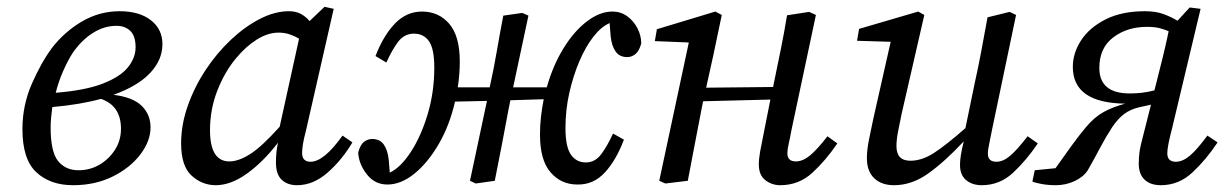

<svg xmlns="http://www.w3.org/2000/svg" viewBox="-20 -532 3609 565"><path d="M193 -375Q178 -351 165 -321Q152 -291 144 -259Q231 -266 282.5 -286Q334 -306 356.5 -334Q379 -362 379 -393Q379 -426 363.5 -441Q348 -456 323 -456Q286 -456 252.5 -434.5Q219 -413 193 -375ZM195 13Q128 13 87 -25Q46 -63 46 -152Q46 -222 73.5 -285Q101 -348 133 -391Q170 -439 221.5 -469Q273 -499 332 -499Q390 -499 424 -472.5Q458 -446 458 -402Q458 -356 422 -317.5Q386 -279 314 -253Q371 -246 397 -220.5Q423 -195 423 -157Q423 -117 393 -77.5Q363 -38 311.5 -12.5Q260 13 195 13ZM129 -157Q129 -85 151 -58Q173 -31 211 -31Q245 -31 273 -47.5Q301 -64 318.5 -91.5Q336 -119 336 -153Q336 -221 277 -241Q215 -224 134 -217Q132 -202 130.5 -187Q129 -172 129 -157Z M598 -149Q598 -57 655 -57Q682 -57 716 -78.5Q750 -100 803 -159L860 -418Q847 -426 832 -431Q817 -436 800 -436Q768 -436 735.5 -415.5Q703 -395 675 -361Q642 -322 620 -266.5Q598 -211 598 -149ZM854 13Q826 13 809 -3Q792 -19 792 -54Q792 -85 798 -112Q754 -55 706.5 -21Q659 13 615 13Q575 13 544 -15Q513 -43 513 -110Q513 -165 532.5 -220.5Q552 -276 585 -326Q618 -376 659.5 -415Q701 -454 745 -476.5Q789 -499 830 -499Q850 -499 864.5 -491.5Q879 -484 891 -470L935 -512L962 -506L880 -146Q874 -124 871.5 -108Q869 -92 869 -82Q869 -56 894 -56Q933 -56 988 -133L1017 -113Q987 -62 944.5 -24.5Q902 13 854 13Z M1679 11Q1631 11 1600 -25Q1569 -61 1569 -136Q1569 -163 1572 -189Q1575 -215 1580 -240L1482 -237L1477 -213Q1467 -160 1457 -107Q1447 -54 1436 0L1380 8L1363 0L1413 -235L1319 -233Q1303 -163 1271 -108Q1239 -53 1199.5 -21Q1160 11 1120 11Q1083 11 1059.5 -19Q1036 -49 1034 -83Q1040 -106 1051 -114.5Q1062 -123 1075 -123Q1098 -123 1109.5 -106.5Q1121 -90 1124 -61L1127 -24Q1159 -39 1189 -85Q1219 -131 1238.5 -196Q1258 -261 1258 -333Q1258 -388 1242.5 -410.5Q1227 -433 1198 -433Q1170 -433 1152 -409.5Q1134 -386 1117 -348L1085 -367Q1108 -427 1142 -462.5Q1176 -498 1222 -498Q1271 -498 1302 -462Q1333 -426 1333 -351Q1333 -313 1327 -275H1421Q1433 -329 1442 -381.5Q1451 -434 1461 -486L1517 -494L1535 -486L1490 -275H1589Q1607 -339 1638 -389.5Q1669 -440 1707 -469Q1745 -498 1782 -498Q1807 -498 1826 -484Q1845 -470 1856 -448.5Q1867 -427 1867 -404Q1861 -382 1850 -373Q1839 -364 1826 -364Q1803 -364 1791.5 -380.5Q1780 -397 1777 -425L1774 -464Q1750 -454 1727 -425Q1704 -396 1685.5 -353Q1667 -310 1655.5 -259.5Q1644 -209 1644 -155Q1644 -100 1660 -77Q1676 -54 1704 -54Q1731 -54 1749 -78Q1767 -102 1784 -139L1816 -121Q1793 -60 1759.5 -24Q1726 12 1679 11Z M1938 8 1920 0 2007 -407 1907 -411 1913 -446 2085 -498 2104 -488 2079 -369 2058 -274 2255 -276 2258 -291Q2268 -339 2278 -388.5Q2288 -438 2296 -487L2361 -497L2381 -488L2309 -149Q2305 -127 2301 -109.5Q2297 -92 2297 -81Q2297 -57 2322 -57Q2342 -57 2363 -74Q2384 -91 2415 -131L2444 -110Q2411 -61 2371 -24Q2331 13 2276 13Q2251 13 2232 -2Q2213 -17 2213 -48Q2213 -65 2217 -87Q2221 -109 2227 -138L2247 -239L2049 -234L2046 -219Q2035 -164 2025 -110Q2015 -56 2004 0Z M2611 13Q2574 13 2552.5 -7.5Q2531 -28 2531 -67Q2531 -91 2537.5 -123Q2544 -155 2550 -183L2601 -409L2502 -412L2508 -447L2682 -498L2700 -488L2633 -196Q2627 -168 2622.5 -144Q2618 -120 2618 -102Q2618 -59 2659 -59Q2693 -59 2728.5 -82Q2764 -105 2821 -155L2848 -286Q2859 -335 2868 -383.5Q2877 -432 2886 -481L2951 -497L2970 -488L2899 -149Q2895 -127 2891 -109Q2887 -91 2887 -80Q2887 -56 2912 -56Q2932 -56 2952.5 -73.5Q2973 -91 3004 -131L3034 -110Q3001 -61 2961.5 -24Q2922 13 2869 13Q2841 13 2823 -2Q2805 -17 2805 -47Q2805 -72 2816 -116Q2760 -56 2711.5 -21.5Q2663 13 2611 13Z M3215 -332Q3215 -257 3305 -257Q3343 -257 3377 -266L3381 -281Q3391 -321 3401 -361Q3411 -401 3419 -440Q3408 -445 3393 -449Q3378 -453 3355 -453Q3297 -453 3256 -422Q3215 -391 3215 -332ZM3018 2 3025 -31 3086 -37Q3112 -74 3133.5 -103.5Q3155 -133 3175 -157Q3200 -187 3227 -202Q3254 -217 3291 -227Q3137 -229 3137 -335Q3137 -376 3161.5 -413.5Q3186 -451 3233.5 -475Q3281 -499 3349 -499Q3381 -499 3404 -490.5Q3427 -482 3445 -471L3481 -510L3513 -506L3429 -154Q3415 -101 3415 -81Q3415 -56 3440 -56Q3460 -56 3481 -73.5Q3502 -91 3533 -133L3563 -113Q3530 -63 3489.5 -25Q3449 13 3396 13Q3365 13 3348 -3.5Q3331 -20 3331 -50Q3331 -66 3333 -83Q3335 -100 3345 -137L3367 -224L3331 -216Q3306 -210 3288 -196.5Q3270 -183 3253 -158Q3234 -129 3217.5 -97.5Q3201 -66 3181 -31Q3168 -11 3142 1Q3116 13 3087 13Q3065 13 3045.5 9.5Q3026 6 3018 2Z"/></svg>

Font: Source Serif 4 SmText
Style: Italic
Weight: 400
Italic angle: -12°
Designer: Frank Grießhammer
Foundry: Adobe
Version: Version 4.005;hotconv 1.1.0;makeotfexe 2.6.0